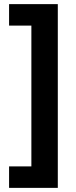

<svg xmlns="http://www.w3.org/2000/svg" viewBox="-20 -746 366 930"><path d="M24 60H132V-622H24V-726H260V164H24Z"/></svg>

Font: Noto Sans Georgian Bold
Style: Regular
Weight: 700
Designer: Monotype Design Team, Akaki Razmadze
Foundry: Google LLC
Version: Version 2.005; ttfautohint (v1.8.4.7-5d5b)